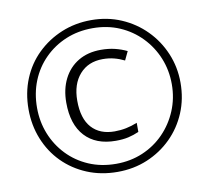

<svg xmlns="http://www.w3.org/2000/svg" viewBox="-80 -813 993 912"><g transform="rotate(-10 416.0 -357.0)"><path d="M416 9Q336 9 269 -19Q202 -47 153 -96.5Q104 -146 77 -213Q50 -280 50 -357Q50 -436 77.5 -503Q105 -570 155.5 -619Q206 -668 272.5 -695.5Q339 -723 416 -723Q494 -723 560.5 -694.5Q627 -666 677 -615.5Q727 -565 755 -498.5Q783 -432 783 -357Q783 -279 755 -212.5Q727 -146 677 -96.5Q627 -47 560.5 -19Q494 9 416 9ZM416 -30Q485 -30 544 -55Q603 -80 647 -125Q691 -170 716 -229.5Q741 -289 741 -357Q741 -424 717 -483Q693 -542 649 -587.5Q605 -633 546 -658.5Q487 -684 416 -684Q346 -684 287 -659.5Q228 -635 183.5 -590.5Q139 -546 115 -486.5Q91 -427 91 -357Q91 -290 114.5 -231Q138 -172 181.5 -126.5Q225 -81 284.5 -55.5Q344 -30 416 -30ZM433 -138Q337 -138 284.5 -195Q232 -252 232 -357Q232 -422 257 -471.5Q282 -521 328 -548.5Q374 -576 437 -576Q474 -576 504.5 -568.5Q535 -561 562 -548L542 -506Q518 -518 492.5 -524.5Q467 -531 438 -531Q368 -531 326.5 -484Q285 -437 285 -357Q285 -271 324.5 -227Q364 -183 435 -183Q464 -183 491 -188.5Q518 -194 545 -205V-161Q520 -150 494 -144Q468 -138 433 -138Z"/></g></svg>

Font: Noto Sans Light
Style: Italic
Weight: 300
Italic angle: -12°
Designer: Monotype Design Team
Foundry: Monotype Imaging Inc.
Version: Version 2.013; ttfautohint (v1.8.4.7-5d5b)